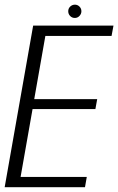

<svg xmlns="http://www.w3.org/2000/svg" viewBox="-36 -782 494 802"><path d="M-16.5 0H319L326.5 -43H50L100 -326.5H362.5L370 -368H107L153.5 -632H430L438 -675H102.5ZM276.5 -707Q288 -707 296 -715.5Q304 -724 304 -735Q304 -746.5 296 -754.5Q288 -762.5 277 -762.5Q265.5 -762.5 257.2 -754.5Q249 -746.5 249 -735Q249 -723.5 257 -715.2Q265 -707 276.5 -707Z"/></svg>

Font: Anybody SemiCondensed Light
Style: Italic
Weight: 300
Width: 4
Italic angle: -10°
Version: Version 1.113;gftools[0.9.25]